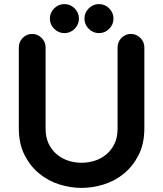

<svg xmlns="http://www.w3.org/2000/svg" viewBox="-20 -889 798 939"><path d="M72 -657Q72 -684 91 -703.5Q110 -723 137 -723Q164 -723 183.5 -703.5Q203 -684 203 -657V-259Q203 -217 218 -186Q233 -155 258 -134Q283 -113 314.5 -103Q346 -93 379 -93Q412 -93 443.5 -103Q475 -113 500 -134Q525 -155 540 -186Q555 -217 555 -259V-657Q555 -684 574 -703.5Q593 -723 620 -723Q647 -723 666.5 -703.5Q686 -684 686 -657V-262Q686 -186 658 -131Q630 -76 586 -40Q542 -4 487.5 13Q433 30 379 30Q325 30 270.5 13Q216 -4 172 -40Q128 -76 100 -131Q72 -186 72 -262ZM224 -798Q224 -827 245 -848Q266 -869 295 -869Q324 -869 345 -848Q366 -827 366 -798Q366 -769 345 -748Q324 -727 295 -727Q266 -727 245 -748Q224 -769 224 -798ZM464 -869Q493 -869 514 -848Q535 -827 535 -798Q535 -769 514 -748Q493 -727 464 -727Q435 -727 414 -748Q393 -769 393 -798Q393 -827 414 -848Q435 -869 464 -869Z"/></svg>

Font: Varela Round Precious
Style: Bold
Weight: 700
Version: Version 1.000